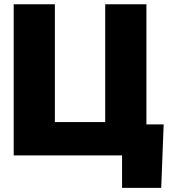

<svg xmlns="http://www.w3.org/2000/svg" viewBox="-20 -748 847 924"><path d="M684.6 0H45.9V-727.5H244.1V-160.6H486.3V-727.5H684.6ZM567.4 156.2V0H520.5V-149.4H767.6L755.9 156.2Z"/></svg>

Font: Inter 16pt Black
Style: Regular
Weight: 900
Version: Version 4.001;git-66647c0bb